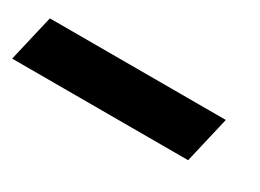

<svg xmlns="http://www.w3.org/2000/svg" viewBox="-111 -89 582 429"><g transform="rotate(30 180.0 125.0)"><path d="M-90 185H364L392 65H-62Z"/></g></svg>

Font: Noto Sans Black
Style: Italic
Weight: 900
Italic angle: -12°
Designer: Monotype Design Team
Foundry: Monotype Imaging Inc.
Version: Version 2.013